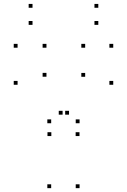

<svg xmlns="http://www.w3.org/2000/svg" viewBox="-20 -968 660 998"><path d="M393.2 -260.8V-280.8H373.2V-260.8ZM568.6 -527.4V-547.4H548.6V-527.4ZM568.6 -720V-740H548.6V-720ZM422.7 -720V-740H402.7V-720ZM422.7 -568.9V-588.9H402.7V-568.9ZM305.4 -372V-392H285.4V-372ZM338.8 -372V-392H318.8V-372ZM221.5 -569.2V-589.2H201.5V-569.2ZM221.5 -720V-740H201.5V-720ZM71.4 -720V-740H51.4V-720ZM71.4 -527.4V-547.4H51.4V-527.4ZM246.8 -260.8V-280.8H226.8V-260.8ZM393.6 10V-10H373.6V10ZM393.6 -327.4V-347.4H373.6V-327.4ZM246 -327.4V-347.4H226V-327.4ZM246 10V-10H226V10ZM491 -838.8V-858.8H471V-838.8ZM491 -927.6V-947.6H471V-927.6ZM149 -927.6V-947.6H129V-927.6ZM149 -838.8V-858.8H129V-838.8Z"/></svg>

Font: Monaspace Krypton Dots Var
Style: Regular
Weight: 400
Designer: Riley Cran and the Lettermatic Team
Version: Version 1.100 (Monaspace Krypton Dots)